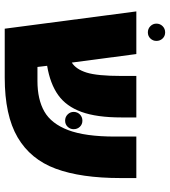

<svg xmlns="http://www.w3.org/2000/svg" viewBox="28 -764 736 833"><g transform="rotate(90 396.5 -348.0)"><path d="M753 -571V-503Q753 -331 712.5 -221.5Q672 -112 576.5 -56Q481 0 317 0H105L30 -571H215L252 -291Q281 -309 295.5 -355.5Q310 -402 310 -506V-571H490V-506Q490 -399 466 -333Q442 -267 393 -232Q344 -197 266 -184L271 -142H332Q412 -142 464.5 -172Q517 -202 545 -275.5Q573 -349 573 -479V-571ZM466 -299Q466 -315 477 -326Q488 -337 504 -337Q520 -337 530.5 -326Q541 -315 541 -299Q541 -284 530.5 -273Q520 -262 504 -262Q488 -262 477 -273Q466 -284 466 -299ZM83 -658Q83 -674 94 -685Q105 -696 121 -696Q137 -696 147.5 -685Q158 -674 158 -658Q158 -643 147.5 -632Q137 -621 121 -621Q105 -621 94 -632Q83 -643 83 -658Z"/></g></svg>

Font: FiraGO Heavy
Style: Regular
Weight: 900
Designer: bBox Type
Foundry: bBox Type GmbH
Version: Version 1.001